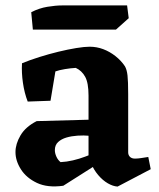

<svg xmlns="http://www.w3.org/2000/svg" viewBox="-20 -671 584 707"><path d="M413 16Q396 15 377 4Q358 -7 341.5 -26.5Q325 -46 316 -69L306 -78V-319Q306 -366 293.5 -388.5Q281 -411 259 -421Q240 -420 219 -416.5Q198 -413 184 -408L166 -300L82 -297Q70 -328 64.5 -365.5Q59 -403 61 -438Q90 -450 125 -461Q160 -472 195 -480.5Q230 -489 260.5 -494Q291 -499 310 -499Q336 -499 360 -490Q384 -481 405 -464.5Q426 -448 440 -427Q447 -415 449.5 -393.5Q452 -372 452 -324V-110Q452 -100 458.5 -93.5Q465 -87 477 -87Q488 -87 500 -89Q512 -91 526 -93L535 -48ZM213 13Q155 21 116 2.5Q77 -16 57 -47.5Q37 -79 37 -111Q37 -141 55.5 -172.5Q74 -204 115 -225L336 -231L334 -171H310Q288 -173 265.5 -171.5Q243 -170 224.5 -164.5Q206 -159 194 -148Q182 -137 182 -118Q182 -107 187.5 -94.5Q193 -82 203 -74Q225 -75 248.5 -80.5Q272 -86 293 -94Q314 -102 327 -107L336 -65ZM101 -562 95 -626Q124 -641 154.5 -646Q185 -651 208 -651H448L454 -604L407 -562Z"/></svg>

Font: Eczar SemiBold
Style: Regular
Weight: 600
Designer: Vaibhav Singh
Foundry: Rosetta Type Foundry
Version: Version 2.000